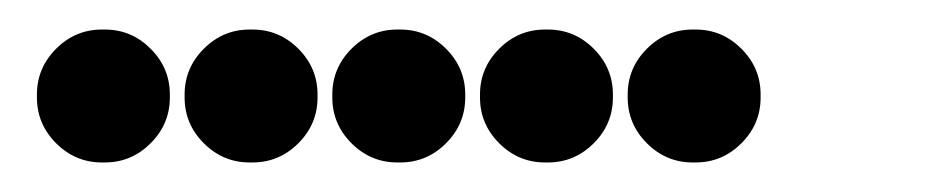

<svg xmlns="http://www.w3.org/2000/svg" viewBox="-20 -15 640 130"><path d="M49 5Q31 5 18 18Q5 31 5 49V51Q5 69 18 82Q31 95 49 95H51Q69 95 82 82Q95 69 95 51V49Q95 31 82 18Q69 5 51 5ZM149 5Q131 5 118 18Q105 31 105 49V51Q105 69 118 82Q131 95 149 95H151Q169 95 182 82Q195 69 195 51V49Q195 31 182 18Q169 5 151 5ZM249 5Q231 5 218 18Q205 31 205 49V51Q205 69 218 82Q231 95 249 95H251Q269 95 282 82Q295 69 295 51V49Q295 31 282 18Q269 5 251 5ZM349 5Q331 5 318 18Q305 31 305 49V51Q305 69 318 82Q331 95 349 95H351Q369 95 382 82Q395 69 395 51V49Q395 31 382 18Q369 5 351 5ZM449 5Q431 5 418 18Q405 31 405 49V51Q405 69 418 82Q431 95 449 95H451Q469 95 482 82Q495 69 495 51V49Q495 31 482 18Q469 5 451 5Z"/></svg>

Font: Doto Rounded Black
Style: Regular
Weight: 900
Monospace: yes
Version: Version 1.000